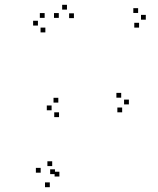

<svg xmlns="http://www.w3.org/2000/svg" viewBox="-20 -757 660 800"><path d="M227.5 -21.5V-41.5H207.5V-21.5ZM197.5 -65V-85H177.5V-65ZM209 -31.5V-51.5H189V-31.5ZM288 -681.5V-701.5H268V-681.5ZM259 -717V-737H239V-717ZM225 -682.5V-702.5H205V-682.5ZM149.5 -37.5V-57.5H129.5V-37.5ZM187.5 23V3H167.5V23ZM489 -289V-309H469V-289ZM517 -322V-342H497V-322ZM485 -350V-370H465V-350ZM223 -329.5V-349.5H203V-329.5ZM195 -297.5V-317.5H175V-297.5ZM226 -269V-289H206V-269ZM559.5 -642V-662H539.5V-642ZM587.5 -675V-695H567.5V-675ZM555.5 -703V-723H535.5V-703ZM166 -682.5V-702.5H146V-682.5ZM138 -650.5V-670.5H118V-650.5ZM169 -622V-642H149V-622Z"/></svg>

Font: Monaspace Radon Dots Var
Style: Regular
Weight: 400
Designer: Riley Cran and the Lettermatic Team
Version: Version 1.100 (Monaspace Radon Dots)